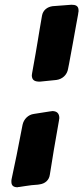

<svg xmlns="http://www.w3.org/2000/svg" viewBox="-20 -775 351 809"><path d="M217 -438C242 -441 263 -459 267 -486L271 -506C283 -569 292 -621 300 -665C303 -682 306 -699 309 -714L310 -722C311 -724 311 -727 311 -731C311 -751 298 -755 281 -755L202 -749C179 -746 161 -732 157 -709L147 -651C142 -622 137 -588 130 -549L115 -465C115 -464 115 -464 115 -463L114 -459C114 -436 127 -431 148 -431ZM86 9C104 6 122 4 140 3L146 2C170 -1 187 -16 190 -39L207 -144L229 -270V-272L230 -277C230 -297 220 -307 200 -307L195 -306H193L123 -295C99 -292 80 -273 75 -249L50 -121L29 -21C28 -18 28 -14 28 -9C28 8 38 14 54 14L58 13H60Z"/></svg>

Font: Bangerz
Style: Bold
Weight: 700
Designer: vernon adams
Foundry: Vernon Adams
Version: Version 2.10;December 28, 2023;FontCreator 13.0.0.2683 64-bi